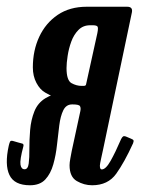

<svg xmlns="http://www.w3.org/2000/svg" viewBox="-22 -540 430 570"><path d="M4 -107.5Q5.5 -114 7.5 -118.8Q9.5 -123.5 16.5 -121.5L32 -117Q39 -115 44 -113.8Q49 -112.5 47.5 -106Q36.5 -65 38.8 -51.2Q41 -37.5 51 -37.5Q61 -37.5 63.2 -54.5Q65.5 -71.5 65.2 -98.2Q65 -125 67.5 -154.5Q70 -184 80 -209.2Q90 -234.5 113 -248.5Q126.5 -256.5 129.2 -255.5Q132 -254.5 112.5 -265Q97 -273.5 86.2 -293.8Q75.5 -314 75.5 -340Q75.5 -390 94.5 -430.8Q113.5 -471.5 149.2 -495.8Q185 -520 235.5 -520H355.5Q373 -520 369.5 -503L284 -96Q282.5 -89 278.5 -70.8Q274.5 -52.5 274.5 -48.5Q274.5 -37 280 -37Q292 -37 306.2 -62.2Q320.5 -87.5 337.5 -127Q340.5 -133 343.5 -135Q346.5 -137 353.5 -134L366.5 -128.5Q373 -126 374.2 -123.5Q375.5 -121 373 -114.5Q347.5 -58.5 323 -24.2Q298.5 10 251.5 10Q227.5 10 206 -2.5Q184.5 -15 184.5 -49.5Q184.5 -57 186.8 -69.5Q189 -82 191 -92L216.5 -210Q218.5 -219.5 215.5 -224.8Q212.5 -230 194 -230H192Q174.5 -230 166 -212.8Q157.5 -195.5 154 -168Q150.5 -140.5 147.2 -110Q144 -79.5 136.2 -52Q128.5 -24.5 112.5 -7.2Q96.5 10 67 10Q20.5 10 6 -20.5Q-8.5 -51 4 -107.5ZM267 -441.5Q270.5 -458.5 267 -461.8Q263.5 -465 253.5 -465H245.5Q224.5 -465 210.8 -451Q197 -437 189.5 -416.2Q182 -395.5 178.8 -374Q175.5 -352.5 175.5 -338Q175.5 -301.5 190.2 -293.2Q205 -285 220.5 -285H226Q233 -285 233.5 -289.5Z"/></svg>

Font: Besley* Condensed
Style: Italic
Weight: 400
Width: 3
Italic angle: -13°
Designer: Owen Earl
Foundry: indestructible type*
Version: Version 3.000; ttfautohint (v1.8.3)